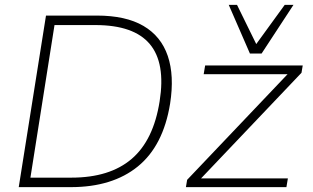

<svg xmlns="http://www.w3.org/2000/svg" viewBox="-20 -769 1285 789"><path d="M57 0 169 -705H378Q497 -705 569.5 -662.5Q642 -620 669.5 -539Q697 -458 679 -343Q651 -170 546.5 -85Q442 0 271 0ZM105 -39H273Q431 -39 521 -116Q611 -193 636 -353Q661 -510 595.5 -588Q530 -666 372 -666H204ZM744 0 749 -30 1174 -477 1172 -464H817L823 -500H1224L1219 -470L793 -22L795 -36H1163L1157 0ZM1007 -549 920 -749H954L1033 -588L1150 -749H1186L1055 -549Z"/></svg>

Font: Mulish ExtraLight ExtraLight
Style: Italic
Weight: 250
Italic angle: -9°
Version: Version 3.603